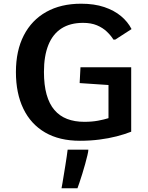

<svg xmlns="http://www.w3.org/2000/svg" viewBox="-20 -741 791 1024"><path d="M406.2 9.8Q296.9 9.8 220.7 -34.4Q144.5 -78.6 104.7 -160.9Q64.9 -243.2 64.9 -356.9Q64.9 -470.7 106.9 -552.2Q148.9 -633.8 226.8 -677.5Q304.7 -721.2 412.6 -721.2Q482.9 -721.2 535.9 -703.4Q588.9 -685.5 625.2 -655.3Q661.6 -625 681.6 -585.9L594.7 -529.8H585Q571.3 -551.8 549.8 -572.3Q528.3 -592.8 497.1 -606Q465.8 -619.1 422.9 -619.1Q354 -619.1 307.6 -589.1Q261.2 -559.1 237.8 -500.7Q214.4 -442.4 214.4 -357.4Q214.4 -287.6 228.5 -237.1Q242.7 -186.5 270.3 -154.3Q297.9 -122.1 337.9 -106.7Q377.9 -91.3 429.7 -91.3Q470.7 -91.3 503.2 -97.4Q535.6 -103.5 558.6 -110.8V-287.6L404.8 -297.9L409.2 -382.3H679.7V-38.6Q645 -24.9 602.3 -13.9Q559.6 -2.9 510.3 3.4Q460.9 9.8 406.2 9.8ZM308.1 263.2Q310.1 253.9 313.2 235.1Q316.4 216.3 320.3 191.9Q324.2 167.5 328.4 142.3Q332.5 117.2 335.7 94.7Q338.9 72.3 340.8 57.1H451.2V58.1Q451.2 66.4 446.3 86.9Q441.4 107.4 434.3 133.5Q427.2 159.7 418.9 186Q410.6 212.4 403.6 233.2Q396.5 253.9 393.1 263.2Z"/></svg>

Font: Comme SemiBold
Style: Regular
Weight: 600
Version: Version 1.000;gftools[0.9.27]